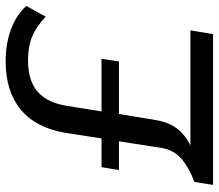

<svg xmlns="http://www.w3.org/2000/svg" viewBox="-66 -688 754 661"><g transform="rotate(-90 310.5 -357.0)"><path d="M5 0 15 -64Q65 -83 95 -109Q125 -135 132 -176L155 -324H56L66 -384H165L184 -507Q201 -610 264 -662Q327 -714 430 -714Q491 -714 540 -696Q589 -678 621 -643L584 -576Q552 -607 517.5 -622Q483 -637 433 -637Q365 -637 326.5 -604.5Q288 -572 277 -503L258 -384H439L430 -324H249L229 -202Q221 -149 194 -118Q167 -87 128 -73L129 -78H537L524 0Z"/></g></svg>

Font: Mulish ExtraLight Medium
Style: Italic
Weight: 500
Italic angle: -9°
Version: Version 3.603